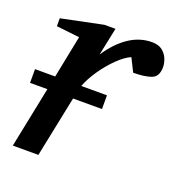

<svg xmlns="http://www.w3.org/2000/svg" viewBox="-98 -575 605 655"><g transform="rotate(20 204.5 -247.0)"><path d="M409.2 -426.8Q409.2 -391.6 384.8 -382.8Q360.4 -374 319.8 -374L295.9 -421.9Q273.9 -412.6 248.3 -387.5Q222.7 -362.3 201.2 -331.1Q179.7 -299.8 168.9 -271H262.2V-221.2H157.2L111.8 0H19L64 -221.2H1V-271H74.2L105 -424.8L21 -434.1V-462.9L171.9 -494.1H211.9L190.9 -393.1Q221.7 -440.4 261 -467.3Q300.3 -494.1 345.2 -494.1Q369.1 -494.1 383.1 -482.9Q397 -471.7 403.1 -456.1Q409.2 -440.4 409.2 -426.8Z"/></g></svg>

Font: Charis
Style: Italic
Weight: 400
Italic angle: -11°
Designer: Walt Agee, Miriam Martin, Annie Olsen, Victor Gaultney, Lorna Priest, Alan Ward, Bob Hallissy, Martin Hosken, Sharon Cor
Foundry: SIL Global
Version: Version 7.000